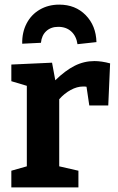

<svg xmlns="http://www.w3.org/2000/svg" viewBox="-20 -810 510 830"><path d="M456 -536 448 -354H366L354 -435Q350 -436 339 -436Q313 -436 285.5 -421Q258 -406 236 -381V-91L319 -72V0H29V-72L96 -91V-439L29 -459V-531L205 -539L219 -463Q262 -505 302.5 -525.5Q343 -546 388 -546Q419 -546 456 -536ZM397 -628 315 -619Q310 -654 288 -674Q266 -694 232 -694Q200 -694 180 -675.5Q160 -657 157 -625L76 -621Q75 -670 95 -708.5Q115 -747 152 -768.5Q189 -790 236 -790Q306 -790 350.5 -744.5Q395 -699 397 -628Z"/></svg>

Font: Bitter Pro
Style: Bold
Weight: 700
Designer: Sol Matas, and Bitter project Authors
Foundry: Sol Matas
Version: Version 1.010